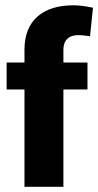

<svg xmlns="http://www.w3.org/2000/svg" viewBox="-20 -715 376 735"><path d="M222.7 0H73.7V-372.6H5.4V-475.6H73.7V-524.9Q73.7 -606.9 122.6 -650.9Q171.4 -694.8 262.2 -694.8Q290.5 -694.8 335.9 -685.5L324.7 -576.2Q296.4 -580.6 280.3 -580.6Q252.4 -580.6 237.5 -566.2Q222.7 -551.8 222.7 -524.9V-475.6H314.9V-372.6H222.7Z"/></svg>

Font: Yantramanav Black
Style: Regular
Weight: 900
Version: Version 1.001;PS 1.0;hotconv 1.0.72;makeotf.lib2.5.5900; ttf